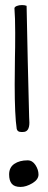

<svg xmlns="http://www.w3.org/2000/svg" viewBox="-20 -737 190 758"><path d="M63 -216Q49 -216 46 -228Q38 -281 38 -404L39 -510Q40 -544 40 -607Q40 -668 37 -705Q38 -710 46.5 -713.5Q55 -717 67 -717Q78 -717 85 -714Q86 -648 89.5 -499.5Q93 -351 95 -276L96 -253Q96 -216 71 -216ZM16 -48Q16 -76 36.5 -90Q57 -104 89 -104Q108 -104 120 -85.5Q132 -67 132 -48Q132 -28 107.5 -13.5Q83 1 61 1Q37 1 26.5 -11.5Q16 -24 16 -48Z"/></svg>

Font: Indie Flower
Style: Regular
Weight: 400
Designer: Kimberly Geswein
Foundry: Kimberly Geswein
Version: Version 2.000